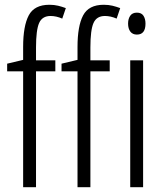

<svg xmlns="http://www.w3.org/2000/svg" viewBox="-20 -785 689 805"><path d="M212 -486H131V0H77V-486H10V-518L77 -534V-588Q77 -676 100.5 -720.5Q124 -765 187 -765Q207 -765 223.5 -761Q240 -757 256 -751L241 -707Q216 -718 192 -718Q157 -718 144 -688.5Q131 -659 131 -586V-532H212ZM440 -486H359V0H305V-486H238V-518L305 -534V-588Q305 -676 328.5 -720.5Q352 -765 415 -765Q435 -765 451.5 -761Q468 -757 484 -751L469 -707Q444 -718 420 -718Q385 -718 372 -688.5Q359 -659 359 -586V-532H440ZM554 -732Q573 -732 581.5 -719Q590 -706 590 -686Q590 -640 554 -640Q536 -640 526.5 -652.5Q517 -665 517 -686Q517 -706 526 -719Q535 -732 554 -732ZM580 -532V0H526V-532Z"/></svg>

Font: Noto Sans ExtraCondensed Light
Style: Regular
Weight: 300
Width: 2
Designer: Monotype Design Team
Foundry: Monotype Imaging Inc.
Version: Version 2.013; ttfautohint (v1.8.4.7-5d5b)